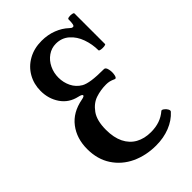

<svg xmlns="http://www.w3.org/2000/svg" viewBox="-208 -758 851 851"><g transform="rotate(-45 218.0 -332.0)"><path d="M23.9 -193.8Q23.9 -260.3 59.3 -306.6Q94.7 -353 162.1 -365.7Q180.7 -369.1 180.2 -375.2Q179.7 -381.3 160.2 -385.7Q112.3 -396.5 86.2 -434.6Q60.1 -472.7 60.1 -522Q60.1 -564.9 80.1 -600.1Q100.1 -635.3 136.5 -655.8Q172.9 -676.3 220.2 -676.3Q258.8 -676.3 291.5 -663.6Q324.2 -650.9 346.7 -629.4Q352.5 -624 355.2 -622.6Q357.9 -621.1 362.8 -621.1Q367.7 -621.1 369.9 -629.6Q372.1 -638.2 372.1 -659.2Q372.1 -663.6 381.3 -665Q390.6 -666.5 399.9 -664.8Q409.2 -663.1 409.2 -659.2V-467.3Q409.2 -463.9 399.2 -462.6Q389.2 -461.4 379.2 -462.9Q369.1 -464.4 369.1 -468.3Q369.1 -506.3 356.4 -542Q343.8 -577.6 318.1 -600.1Q292.5 -622.6 256.3 -622.6Q228.5 -622.6 205.8 -606.7Q183.1 -590.8 170.4 -564.5Q157.7 -538.1 157.7 -508.3Q157.7 -477.5 170.7 -450.9Q183.6 -424.3 210 -408.7Q224.6 -400.4 252.9 -396.2Q281.2 -392.1 327.6 -392.1Q337.4 -392.1 341.3 -374.3Q345.2 -356.4 341.6 -339.6Q337.9 -322.8 329.6 -326.7Q315.9 -333 306.4 -335.2Q296.9 -337.4 285.6 -337.4Q251 -337.4 219.7 -326.9Q188.5 -316.4 165.8 -284.9Q143.1 -253.4 143.1 -195.3Q143.1 -147 159.4 -113.8Q175.8 -80.6 206.1 -63.7Q236.3 -46.9 277.3 -46.9Q307.6 -46.9 332 -55.4Q356.4 -64 376 -81.1Q379.9 -84.5 388.7 -78.4Q397.5 -72.3 402.6 -63Q407.7 -53.7 403.3 -48.8Q377.4 -20 338.1 -4.4Q298.8 11.2 251.5 11.2Q188.5 11.2 136.7 -12.9Q85 -37.1 54.4 -83.5Q23.9 -129.9 23.9 -193.8Z"/></g></svg>

Font: Junicode Two Beta VF
Style: Regular
Weight: 400
Designer: Peter S. Baker
Foundry: Briery Creek Software
Version: Version 1.031 beta; ttfautohint (v1.8.1.43-b0c9)